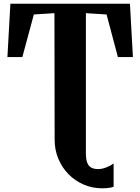

<svg xmlns="http://www.w3.org/2000/svg" viewBox="-20 -763 756 1035"><path d="M530 252Q478 252 431.8 232.2Q385.5 212.5 350.2 177Q315 141.5 294.8 93.5Q274.5 45.5 274.5 -10L273.5 -692L162.5 -685L100.5 -455.5H20L36 -743H680.5L696.5 -455.5H615.5L554.5 -685L443 -692V63.5Q443 94.5 449.8 113Q456.5 131.5 471 140Q485.5 148.5 509.5 148.5Q530 148.5 553.5 139.2Q577 130 592.5 118.5V243.5Q586.5 246.5 571.2 249.2Q556 252 530 252Z"/></svg>

Font: Merriweather 72pt ExtraBold
Style: Regular
Weight: 800
Version: Version 2.100